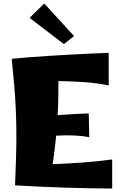

<svg xmlns="http://www.w3.org/2000/svg" viewBox="-20 -1072 688 1097"><path d="M66 -13Q70 -107 72 -180Q74 -253 73.5 -316.5Q73 -380 70.5 -442Q68 -504 62 -575Q56 -646 47 -736Q85 -740 141.5 -744.5Q198 -749 263 -753Q328 -757 392.5 -760.5Q457 -764 511.5 -766.5Q566 -769 601 -770V-584Q531 -598 456 -603Q381 -608 314 -609Q314 -554 313 -506.5Q312 -459 309 -414Q358 -418 403.5 -420.5Q449 -423 487 -424L490 -288Q451 -296 403.5 -298Q356 -300 301 -297Q294 -225 281 -134Q363 -137 452 -143.5Q541 -150 621 -161V5Q576 5 508.5 4Q441 3 363 0.5Q285 -2 208 -5.5Q131 -9 66 -13ZM345 -820 149 -970 233 -1052 403 -866Z"/></svg>

Font: Marhey ExtraBold
Style: Regular
Weight: 800
Designer: Nur Syamsi & Bustanul Arifin
Foundry: Namelatype
Version: Version 1.000; ttfautohint (v1.8.4.7-5d5b)